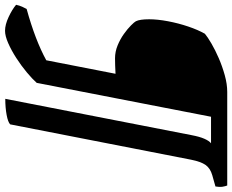

<svg xmlns="http://www.w3.org/2000/svg" viewBox="-112 -642 945 782"><g transform="rotate(90 361.0 -251.5)"><path d="M96 201Q71 201 40 186.5Q9 172 -10 156Q-7 142 -2 131Q3 120 7 113Q134 78 216 33L271 -249Q253 -248 236.5 -247.5Q220 -247 208 -247Q181 -247 155.5 -257.5Q130 -268 109 -283Q88 -298 74 -312Q60 -326 57 -332Q49 -348 49 -386Q49 -420 57 -462.5Q65 -505 78.5 -545Q92 -585 108 -613Q121 -624 147.5 -639.5Q174 -655 207.5 -669.5Q241 -684 277 -694Q313 -704 345 -704H726Q729 -697 731 -685Q733 -673 730 -656L684 -643Q656 -635 642.5 -616Q629 -597 621 -557L477 180Q468 189 438.5 194.5Q409 200 373 200L521 -559Q527 -591 535.5 -610.5Q544 -630 554 -638H446L308 72Q292 90 265 112.5Q238 135 207 155Q176 175 146.5 188Q117 201 96 201Z"/></g></svg>

Font: Texturina 72pt 72pt Black
Style: Italic
Weight: 900
Italic angle: -11°
Designer: Guillermo Torres Carreño
Foundry: Omnibus-Type
Version: Version 1.002; ttfautohint (v1.8.3)